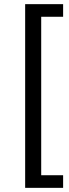

<svg xmlns="http://www.w3.org/2000/svg" viewBox="-20 -725 334 925"><path d="M101.2 180V-705H284.1V-644.2H178.5V119.2H284.1V180Z"/></svg>

Font: Nunito Sans 12pt ExtraLight SemiCondensed
Style: Regular
Weight: 200
Width: 4
Version: Version 3.101;gftools[0.9.27]